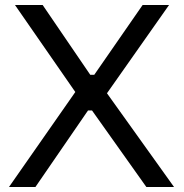

<svg xmlns="http://www.w3.org/2000/svg" viewBox="-20 -750 736 770"><path d="M122 0H16L282 -381L40 -730H151L342 -450H358L552 -730H658L409 -376L678 0H567L349 -307H333Z"/></svg>

Font: Sora
Style: Regular
Weight: 400
Designer: Jonathan Barnbrook, Julián Moncada
Foundry: Barnbrook Fonts
Version: Version 2.000